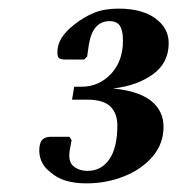

<svg xmlns="http://www.w3.org/2000/svg" viewBox="-20 -920 411 445"><path d="M180 -495Q126 -495 98 -520Q72 -539 71 -570Q71 -589 78 -596Q85 -603 98 -603H141L146 -595L142 -574Q137 -546 150 -535Q163 -524 183 -524Q215 -524 233.5 -551Q252 -578 252 -629Q252 -657 236 -673Q220 -689 182 -689H147L152 -719H169Q209 -719 237 -748.5Q265 -778 265 -826Q265 -849 258 -860Q251 -871 234 -871Q195 -871 186 -817L182 -789L175 -782H132Q123 -782 118 -784.5Q113 -787 113 -798Q113 -817 123 -832.5Q133 -848 152 -863Q175 -881 198.5 -890.5Q222 -900 255 -900Q309 -900 340 -877.5Q371 -855 371 -820Q371 -774 334 -747.5Q297 -721 242 -715Q302 -709 330.5 -686Q359 -663 359 -626Q359 -587 334 -557.5Q309 -528 268 -511.5Q227 -495 180 -495Z"/></svg>

Font: Spectral SC
Style: Bold Italic
Weight: 700
Italic angle: -10°
Designer: Jean-Baptiste Levee
Foundry: Production Type
Version: Version 2.001